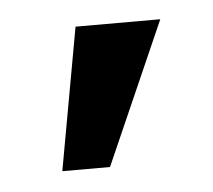

<svg xmlns="http://www.w3.org/2000/svg" viewBox="-29 -757 263 237"><g transform="rotate(-5 102.5 -639.0)"><path d="M99.1 -550.8H40L71.8 -727.1H176.8Z"/></g></svg>

Font: Lorenzo Sans
Style: Regular
Weight: 400
Foundry: Intel Corporation
Version: Version 1.00; ttfautohint (v1.5)